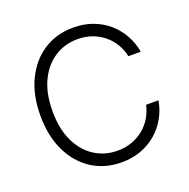

<svg xmlns="http://www.w3.org/2000/svg" viewBox="-132 -864 987 1001"><g transform="rotate(-20 362.0 -363.5)"><path d="M377.4 9.8Q284.7 9.8 213.1 -36.1Q141.6 -82 101.1 -166Q60.5 -250 60.5 -363.3Q60.5 -477.1 101.1 -561Q141.6 -645 213.1 -691.2Q284.7 -737.3 377.4 -737.3Q436 -737.3 485.1 -719.2Q534.2 -701.2 571.8 -668.5Q609.4 -635.7 633.5 -592.3Q657.7 -548.8 666.5 -498.5H597.7Q589.8 -536.1 570.8 -567.9Q551.8 -599.6 522.9 -623.3Q494.1 -647 457.5 -659.9Q420.9 -672.9 377.4 -672.9Q307.6 -672.9 251 -636.7Q194.3 -600.6 161.1 -531.5Q127.9 -462.4 127.9 -363.3Q127.9 -264.2 161.4 -195.1Q194.8 -126 251.5 -90.3Q308.1 -54.7 377.4 -54.7Q420.9 -54.7 457.5 -67.9Q494.1 -81.1 522.7 -104.5Q551.3 -127.9 570.6 -159.9Q589.8 -191.9 597.7 -229H666.5Q658.2 -179.2 634 -135.7Q609.9 -92.3 572.3 -59.6Q534.7 -26.9 485.4 -8.5Q436 9.8 377.4 9.8Z"/></g></svg>

Font: Inter 17pt Light
Style: Regular
Weight: 300
Version: Version 4.001;git-66647c0bb